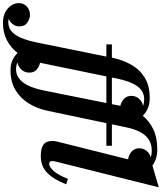

<svg xmlns="http://www.w3.org/2000/svg" viewBox="-114 -890 1070 1269"><g transform="rotate(90 420.5 -255.0)"><path d="M79 -460H166.5L167 -461.5Q181 -531 212.8 -587.2Q244.5 -643.5 298.2 -676.8Q352 -710 432 -710Q474.5 -710 503.8 -696.5Q533 -683 550.5 -664Q586 -708 640.8 -734Q695.5 -760 772 -760Q807.5 -760 834.5 -751Q861.5 -742 880 -728L1023.5 -770L852 -83Q850 -75 850 -64.5Q850 -56.5 854.5 -51Q859 -45.5 868.5 -45.5Q890 -45.5 917.2 -77.2Q944.5 -109 967.5 -169.5L1003.5 -158Q973 -77.5 929 -33.8Q885 10 817.5 10Q767.5 10 742.2 -7.2Q717 -24.5 717 -68Q717 -73.5 718.2 -82Q719.5 -90.5 720.5 -95L838.5 -567Q811 -570.5 788.2 -589.8Q765.5 -609 765.5 -641Q765.5 -668.5 783.2 -689.8Q801 -711 825.5 -717Q804.5 -723.5 782 -723.5Q716 -723.5 678.2 -677Q640.5 -630.5 624 -540L607 -460H749V-423.5H599.5L518.5 -38.5Q504 33 469.2 89.2Q434.5 145.5 380 177.8Q325.5 210 250.5 210Q211 210 182.2 196.5Q153.5 183 135.5 163Q101 208 51 234Q1 260 -63.5 260Q-104 260 -133.2 244.8Q-162.5 229.5 -178.2 205.8Q-194 182 -194 156Q-194 121.5 -170.8 101.5Q-147.5 81.5 -117 81.5Q-90.5 81.5 -65.2 98.8Q-40 116 -40 151Q-40 176 -55 195.2Q-70 214.5 -90.5 222Q-79.5 224.5 -68.5 224.5Q-16 224.5 15.5 177.5Q47 130.5 65.5 40L159.5 -423.5H79ZM304 -490 298 -460H474L484 -511.5Q484.5 -514 485 -516Q459.5 -521 439.2 -539.8Q419 -558.5 419 -588.5Q419 -618 438.8 -640Q458.5 -662 485.5 -666Q465 -673.5 442 -673.5Q387.5 -673.5 354.8 -627Q322 -580.5 304 -490ZM265.5 86Q265.5 118 243.8 139.8Q222 161.5 197 163.5Q219.5 173.5 243 173.5Q346.5 173.5 383.5 -10L466.5 -423.5H290.5L201 11.5Q200.5 13.5 200 15Q224 19 244.8 36.2Q265.5 53.5 265.5 86Z"/></g></svg>

Font: Bodoni* 06pt
Style: Bold Italic
Weight: 700
Italic angle: -13°
Version: Version 2.3